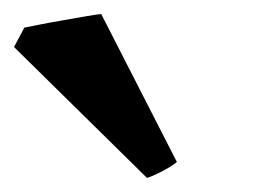

<svg xmlns="http://www.w3.org/2000/svg" viewBox="-28 -758 367 270"><path d="M178.7 -507.8 -8.3 -691.9 6.3 -719.2Q11.2 -720.2 26.1 -723.1Q41 -726.1 59.1 -729.2Q77.1 -732.4 92.8 -735.1Q108.4 -737.8 114.3 -738.3L220.7 -530.3Q214.8 -524.9 200.9 -517.6Q187 -510.3 178.7 -507.8Z"/></svg>

Font: David Libre
Style: Bold
Weight: 700
Designer: Ismar David, J. Victor Gaultney, Annie Olsen and Meir Sadan
Foundry: Monotype Imaging Inc. & SIL International
Version: Version 1.100; ttfautohint (v1.8.4.7-5d5b)